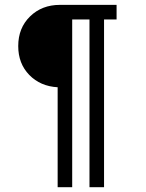

<svg xmlns="http://www.w3.org/2000/svg" viewBox="-20 -691 601 792"><path d="M460.9 -670.9V-610.8H409.2V81.1H349.1V-610.8H277.8V81.1H217.8V-331.1Q146.5 -335 100.8 -381.8Q55.2 -428.7 55.2 -501Q55.2 -575.7 104 -623.3Q152.8 -670.9 227.1 -670.9Z"/></svg>

Font: Amethysta
Style: Regular
Weight: 400
Designer: Konstantin Vinogradov, Alexei Vanyashin
Foundry: Cyreal (www.cyreal.org)
Version: Version 1.003